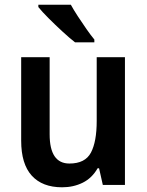

<svg xmlns="http://www.w3.org/2000/svg" viewBox="-20 -786 624 816"><path d="M511 -543V0H417L401 -71H395Q371 -29 331.5 -9.5Q292 10 244 10Q160 10 115 -39.5Q70 -89 70 -188V-543H191V-215Q191 -91 275 -91Q342 -91 366.5 -137.5Q391 -184 391 -272V-543ZM281 -766Q293 -744 311 -716.5Q329 -689 347.5 -662.5Q366 -636 381 -618V-606H299Q277 -623 246 -651.5Q215 -680 186.5 -708.5Q158 -737 143 -756V-766Z"/></svg>

Font: Noto Sans SemiCondensed SemiBold
Style: Regular
Weight: 600
Width: 4
Designer: Monotype Design Team
Foundry: Monotype Imaging Inc.
Version: Version 2.013; ttfautohint (v1.8.4.7-5d5b)